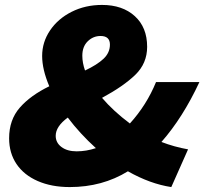

<svg xmlns="http://www.w3.org/2000/svg" viewBox="-20 -746 829 779"><path d="M17 -185Q17 -260 60.5 -309.5Q104 -359 180 -396Q151 -464 151 -519Q151 -575 183 -622.5Q215 -670 270.5 -698Q326 -726 394 -726Q477 -726 527 -680.5Q577 -635 577 -556Q577 -489 529 -442.5Q481 -396 394 -349Q440 -295 507 -245Q575 -320 613 -413H789Q722 -269 635 -170Q687 -150 743 -140L675 13Q589 0 499 -51Q395 13 263 13Q189 13 133 -11.5Q77 -36 47 -80.5Q17 -125 17 -185ZM291 -132Q330 -132 369 -145Q304 -204 255 -269Q206 -233 206 -195Q206 -167 229.5 -149.5Q253 -132 291 -132ZM325 -460Q374 -483 400 -507.5Q426 -532 426 -565Q426 -600 388 -600Q358 -600 336 -578.5Q314 -557 314 -520Q314 -491 325 -460Z"/></svg>

Font: Nebula Sans Black
Style: Regular
Weight: 900
Italic angle: -9°
Designer: Paul D. Hunt for Adobe (as Source Sans)
Foundry: Nebula Entertainment & Broadcasting LLC
Version: Version 1.010